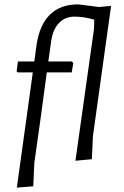

<svg xmlns="http://www.w3.org/2000/svg" viewBox="-20 -731 566 878"><path d="M309 -450 315 -442 308 -400H194L167 -199L137 14L132 121L57 127L101 -190L130 -400H61L56 -405L62 -450H137L147 -525Q175 -711 338 -711L433 -699L488 -704L405 -109L400 -3L325 4L410 -600L411 -641Q364 -655 321 -655Q278 -655 250 -626Q222 -597 214 -543L201 -450Z"/></svg>

Font: Alegreya Sans
Style: Italic
Weight: 400
Italic angle: -7°
Designer: Juan Pablo del Peral
Foundry: Huerta Tipografica
Version: Version 2.007